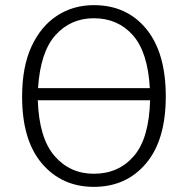

<svg xmlns="http://www.w3.org/2000/svg" viewBox="-20 -716 731 747"><path d="M345 11Q221 11 143.5 -79.5Q66 -170 66 -340Q66 -456 102.5 -535Q139 -614 202 -655Q265 -696 345 -696Q473 -696 549 -603.5Q625 -511 625 -341Q625 -171 548 -80Q471 11 345 11ZM563 -373Q555 -514 496.5 -579.5Q438 -645 345 -645Q255 -645 196 -579.5Q137 -514 128 -373ZM345 -40Q441 -40 500.5 -108.5Q560 -177 564 -326H127Q132 -179 192 -109.5Q252 -40 345 -40Z"/></svg>

Font: Trujillo Light
Style: Regular
Weight: 300
Designer: Fira Sans original fonts by bBox Type GmbH, Carrois Corporate GbR, & Edenspiekermann AG / Changes by Cristiano Sobral
Foundry: Fira Sans original fonts by bBox Type GmbH, Carrois Corporate GbR, & Edenspiekermann AG / Changes by Cristiano Sobral
Version: Version 4.301;July 28, 2020;FontCreator 13.0.0.2655 64-bit